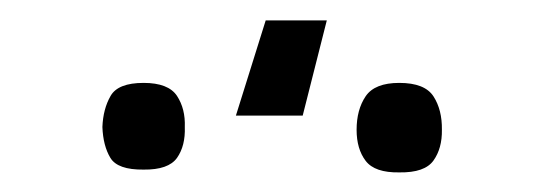

<svg xmlns="http://www.w3.org/2000/svg" viewBox="-20 -796 542 192"><path d="M336.6 -666.2Q336.6 -686.4 345.7 -699.8Q354.8 -713.1 379.3 -713.1Q404.8 -713.1 413.5 -699.6Q422.2 -686.1 421.9 -666.2Q422.2 -647.7 413.5 -635.5Q404.8 -623.2 379.3 -623.6Q354.8 -623.2 345.7 -635.1Q336.6 -647 336.6 -666.2ZM215.9 -680.4 245.7 -775.6H306.8L282.7 -680.4ZM82.4 -669Q83.1 -687.1 90.6 -700.1Q98 -713.1 123.6 -713.1Q148.4 -713.1 157 -700.1Q165.5 -687.1 164.8 -669Q165.5 -650.2 157 -638.1Q148.4 -626.1 123.6 -626.4Q97.7 -626.1 90.4 -638.1Q83.1 -650.2 82.4 -669Z"/></svg>

Font: Inter Thin BETA
Style: Regular
Weight: 100
Designer: Rasmus Andersson
Foundry: rsms
Version: Version 3.011;git-f93a4a705